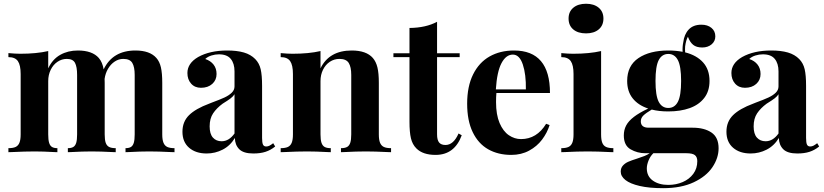

<svg xmlns="http://www.w3.org/2000/svg" viewBox="-20 -795 4304 1003"><path d="M891.6 -21V0L874.5 -0.5Q806.2 -3.9 759.8 -3.9Q713.9 -3.9 651.4 -0.5L635.7 0V-21Q653.8 -21 664.1 -27.3Q674.3 -33.7 679 -49.3Q683.6 -64.9 683.6 -92.8V-403.8Q683.6 -445.3 671.1 -466.3Q658.7 -487.3 624 -487.3Q600.1 -487.3 579.1 -473.4Q558.1 -459.5 544.2 -435.5Q530.3 -411.6 526.4 -382.8L526.9 -362.3V-92.8Q526.9 -64.5 532.2 -49.1Q537.6 -33.7 550 -27.3Q562.5 -21 584.5 -21V0L569.3 -0.5Q504.4 -3.9 458.5 -3.9Q412.6 -3.9 350.1 -0.5L334.5 0V-21Q352.5 -21 363 -27.3Q373.5 -33.7 378.2 -49.3Q382.8 -64.9 382.8 -92.8V-403.8Q382.8 -445.8 371.8 -466.6Q360.8 -487.3 329.1 -487.3Q302.7 -487.3 280.3 -472.2Q257.8 -457 244.9 -430.4Q231.9 -403.8 231.9 -371.6V-92.8Q231.9 -64.5 236.6 -49.1Q241.2 -33.7 251.5 -27.3Q261.7 -21 279.8 -21V0L264.6 -0.5Q204.1 -3.9 161.6 -3.9Q112.3 -3.9 41.5 -0.5L23.9 0V-21Q47.9 -21 61.5 -27.3Q75.2 -33.7 81.5 -49.3Q87.9 -64.9 87.9 -92.8V-408.2Q87.9 -454.6 73.5 -475.6Q59.1 -496.6 23.9 -496.6V-517.6Q60.5 -514.2 85.9 -514.2Q170.9 -514.2 231.9 -528.3V-438Q254.4 -485.8 294.7 -508.5Q335 -531.2 386.7 -531.2Q461.9 -531.2 496.1 -492.2Q515.1 -470.2 521.5 -432.6Q568.8 -531.2 687.5 -531.2Q762.7 -531.2 796.9 -492.2Q813.5 -473.6 820.6 -443.1Q827.6 -412.6 827.6 -362.3V-92.8Q827.6 -64.9 834 -49.3Q840.3 -33.7 854 -27.3Q867.7 -21 891.6 -21Z M1313.5 -486.3Q1334.5 -464.8 1341.8 -433.3Q1349.1 -401.9 1349.1 -346.2V-74.2Q1349.1 -49.8 1353.8 -39.8Q1358.4 -29.8 1370.6 -29.8Q1379.9 -29.8 1388.2 -34.2Q1396.5 -38.6 1407.2 -46.9L1417.5 -29.8Q1394 -10.7 1367.2 -2Q1340.3 6.8 1303.2 6.8Q1252 6.8 1229.7 -15.6Q1207.5 -38.1 1207 -74.2Q1182.6 -33.7 1143.3 -13.4Q1104 6.8 1059.6 6.8Q1002.4 6.8 967.8 -23.2Q933.1 -53.2 933.1 -106.9Q933.1 -159.2 967.3 -193.1Q1001.5 -227.1 1073.7 -253.9Q1081.1 -256.3 1085.9 -258.8Q1129.4 -274.9 1152.6 -285.6Q1175.8 -296.4 1190.4 -310.5Q1205.1 -324.7 1205.1 -343.8V-421.9Q1205.1 -463.4 1185.5 -487.3Q1166 -511.2 1123.5 -511.2Q1104 -511.2 1084.5 -505.1Q1064.9 -499 1052.2 -486.8Q1080.1 -477.5 1095.7 -457.5Q1111.3 -437.5 1111.3 -408.2Q1111.3 -377 1088.9 -356.7Q1066.4 -336.4 1029.8 -336.4Q997.6 -336.4 978.3 -358.2Q959 -379.9 959 -413.6Q959 -464.4 1015.1 -497.1Q1076.2 -531.2 1167 -531.2Q1217.8 -531.2 1253.9 -520.8Q1290 -510.3 1313.5 -486.3ZM1143.1 -253.4Q1111.3 -230 1093.3 -202.9Q1075.2 -175.8 1075.2 -134.8Q1075.2 -95.2 1092.3 -76.2Q1109.4 -57.1 1137.7 -57.1Q1176.3 -57.1 1205.1 -97.7V-302.7Q1198.7 -292 1184.8 -281.2Q1170.9 -270.5 1143.1 -253.4Z M1927.7 -492.2Q1944.3 -473.1 1951.7 -442.9Q1959 -412.6 1959 -362.3V-92.8Q1959 -64.9 1965.3 -49.3Q1971.7 -33.7 1985.4 -27.3Q1999 -21 2022.9 -21V0L2005.9 -0.5Q1937.5 -3.9 1891.1 -3.9Q1842.3 -3.9 1777.3 -0.5L1761.2 0V-21Q1781.7 -21 1793.2 -27.3Q1804.7 -33.7 1809.8 -49.3Q1814.9 -64.9 1814.9 -92.8V-403.8Q1814.9 -444.8 1801.8 -466.1Q1788.6 -487.3 1753.4 -487.3Q1725.6 -487.3 1702.9 -472.2Q1680.2 -457 1667.2 -430.4Q1654.3 -403.8 1654.3 -371.6V-92.8Q1654.3 -64.9 1659.4 -49.3Q1664.6 -33.7 1676 -27.3Q1687.5 -21 1708 -21V0L1692.4 -0.5Q1629.9 -3.9 1584 -3.9Q1534.7 -3.9 1463.9 -0.5L1446.3 0V-21Q1470.2 -21 1483.9 -27.3Q1497.6 -33.7 1503.9 -49.3Q1510.3 -64.9 1510.3 -92.8V-408.2Q1510.3 -454.6 1495.8 -475.6Q1481.4 -496.6 1446.3 -496.6V-517.6Q1482.9 -514.2 1508.3 -514.2Q1593.3 -514.2 1654.3 -528.3V-438Q1699.7 -531.2 1817.4 -531.2Q1893.6 -531.2 1927.7 -492.2Z M2381.3 -516.6V-496.6H2263.2V-93.3Q2263.2 -63.5 2273.9 -50.5Q2284.7 -37.6 2307.1 -37.6Q2349.1 -37.6 2375.5 -97.7L2392.1 -88.4Q2354.5 14.2 2255.4 14.2Q2189 14.2 2155.3 -19.5Q2134.3 -40.5 2126.7 -72.5Q2119.1 -104.5 2119.1 -159.2V-496.6H2035.2V-516.6H2119.1V-648.9Q2205.1 -649.9 2263.2 -681.2V-516.6Z M2833 -148.4 2851.1 -141.6Q2838.4 -101.1 2811.8 -65.7Q2785.2 -30.3 2744.1 -8.1Q2703.1 14.2 2650.9 14.2Q2582 14.2 2530.3 -15.1Q2478.5 -44.4 2449.5 -104.5Q2420.4 -164.6 2420.4 -253.4Q2420.4 -343.8 2451.4 -406.2Q2482.4 -468.8 2537.6 -500Q2592.8 -531.2 2665 -531.2Q2853 -531.2 2853 -309.1H2573.2Q2571.3 -289.6 2571.3 -261.7Q2571.3 -195.8 2589.8 -152.3Q2608.4 -108.9 2638.2 -88.6Q2668 -68.4 2701.7 -68.4Q2784.2 -68.4 2833 -148.4ZM2570.3 -328.1H2727.1Q2728.5 -406.2 2711.2 -458Q2693.8 -509.8 2659.2 -509.8Q2623.5 -509.8 2599.9 -465.3Q2576.2 -420.9 2570.3 -328.1Z M2912.6 0ZM3132.3 -698.2Q3132.3 -662.1 3107.7 -641.4Q3083 -620.6 3041.5 -620.6Q2999 -620.6 2974.6 -641.4Q2950.2 -662.1 2950.2 -698.2Q2950.2 -733.9 2974.9 -754.6Q2999.5 -775.4 3041.5 -775.4Q3083 -775.4 3107.7 -754.6Q3132.3 -733.9 3132.3 -698.2ZM3184.1 -21V0L3167 -0.5Q3099.6 -3.9 3050.3 -3.9Q3000.5 -3.9 2929.7 -0.5L2912.1 0V-21Q2936 -21 2949.7 -27.3Q2963.4 -33.7 2969.7 -49.3Q2976.1 -64.9 2976.1 -92.8V-408.2Q2976.1 -454.6 2961.7 -475.6Q2947.3 -496.6 2912.1 -496.6V-517.6Q2948.7 -514.2 2974.1 -514.2Q3059.1 -514.2 3120.1 -528.3V-92.8Q3120.1 -64.9 3126.2 -49.3Q3132.3 -33.7 3146.2 -27.3Q3160.2 -21 3184.1 -21Z M3733.9 -20.5Q3733.9 30.3 3701.7 78.4Q3669.4 126.5 3604 157.2Q3538.6 188 3444.3 188Q3371.6 188 3321.8 176.5Q3272 165 3247.3 145.5Q3222.7 126 3222.7 101.6Q3222.7 82.5 3233.9 70.1Q3245.1 57.6 3261.5 50.3Q3277.8 43 3306.2 34.2Q3331.5 25.9 3346.4 20Q3361.3 14.2 3374 5.4H3350.6Q3309.6 5.4 3274.2 -14.9Q3238.8 -35.2 3238.8 -87.4Q3238.8 -116.2 3251 -139.4Q3263.2 -162.6 3291 -184.1Q3318.8 -205.6 3366.2 -228Q3314 -245.1 3285.2 -281.2Q3256.3 -317.4 3256.3 -372.1Q3256.3 -451.7 3315.2 -491.5Q3374 -531.2 3471.2 -531.2Q3510.3 -531.2 3545.9 -524.4Q3544.4 -550.3 3549.3 -573.7Q3554.2 -615.7 3577.9 -640.9Q3601.6 -666 3644 -666Q3676.3 -666 3696.5 -649.4Q3716.8 -632.8 3716.8 -605Q3716.8 -579.6 3697.3 -563.2Q3677.7 -546.9 3648.4 -546.9Q3618.2 -546.9 3601.1 -560.8Q3584 -574.7 3573.7 -603Q3563.5 -585.4 3559.1 -552.2Q3558.6 -547.4 3558.6 -537.6Q3558.6 -526.9 3559.1 -521.5Q3619.1 -506.3 3652.8 -469Q3686.5 -431.6 3686.5 -372.1Q3686.5 -318.8 3658.9 -283.2Q3631.3 -247.6 3583 -230.2Q3534.7 -212.9 3471.2 -212.9Q3421.9 -212.9 3384.8 -222.7Q3355 -205.1 3341.3 -191.9Q3327.6 -178.7 3327.6 -161.1Q3327.6 -127.9 3368.7 -127.9H3598.6Q3659.2 -127.9 3696.5 -102.8Q3733.9 -77.6 3733.9 -20.5ZM3404.3 -372.1Q3404.3 -295.4 3421.1 -263.2Q3438 -231 3471.2 -231Q3504.4 -231 3521.2 -263.2Q3538.1 -295.4 3538.1 -372.1Q3538.1 -448.7 3521.2 -481Q3504.4 -513.2 3471.2 -513.2Q3438 -513.2 3421.1 -481Q3404.3 -448.7 3404.3 -372.1ZM3622.6 46.9Q3622.6 25.4 3610.1 15.4Q3597.7 5.4 3564.9 5.4H3393.1Q3377 21 3367.9 43.7Q3358.9 66.4 3358.9 84.5Q3358.9 126 3390.4 148.4Q3421.9 170.9 3471.2 170.9Q3512.2 170.9 3546.6 156Q3581.1 141.1 3601.8 113Q3622.6 85 3622.6 46.9Z M4155.3 -486.3Q4176.3 -464.8 4183.6 -433.3Q4190.9 -401.9 4190.9 -346.2V-74.2Q4190.9 -49.8 4195.6 -39.8Q4200.2 -29.8 4212.4 -29.8Q4221.7 -29.8 4230 -34.2Q4238.3 -38.6 4249 -46.9L4259.3 -29.8Q4235.8 -10.7 4209 -2Q4182.1 6.8 4145 6.8Q4093.8 6.8 4071.5 -15.6Q4049.3 -38.1 4048.8 -74.2Q4024.4 -33.7 3985.1 -13.4Q3945.8 6.8 3901.4 6.8Q3844.2 6.8 3809.6 -23.2Q3774.9 -53.2 3774.9 -106.9Q3774.9 -159.2 3809.1 -193.1Q3843.3 -227.1 3915.5 -253.9Q3922.9 -256.3 3927.7 -258.8Q3971.2 -274.9 3994.4 -285.6Q4017.6 -296.4 4032.2 -310.5Q4046.9 -324.7 4046.9 -343.8V-421.9Q4046.9 -463.4 4027.3 -487.3Q4007.8 -511.2 3965.3 -511.2Q3945.8 -511.2 3926.3 -505.1Q3906.7 -499 3894 -486.8Q3921.9 -477.5 3937.5 -457.5Q3953.1 -437.5 3953.1 -408.2Q3953.1 -377 3930.7 -356.7Q3908.2 -336.4 3871.6 -336.4Q3839.4 -336.4 3820.1 -358.2Q3800.8 -379.9 3800.8 -413.6Q3800.8 -464.4 3856.9 -497.1Q3918 -531.2 4008.8 -531.2Q4059.6 -531.2 4095.7 -520.8Q4131.8 -510.3 4155.3 -486.3ZM3984.9 -253.4Q3953.1 -230 3935.1 -202.9Q3917 -175.8 3917 -134.8Q3917 -95.2 3934.1 -76.2Q3951.2 -57.1 3979.5 -57.1Q4018.1 -57.1 4046.9 -97.7V-302.7Q4040.5 -292 4026.6 -281.2Q4012.7 -270.5 3984.9 -253.4Z"/></svg>

Font: TypoPRO Playfair Display
Style: Bold
Weight: 700
Designer: Claus Eggers Sørensen
Foundry: Claus Eggers Sørensen
Version: Version 1.004;PS 001.004;hotconv 1.0.70;makeotf.lib2.5.58329